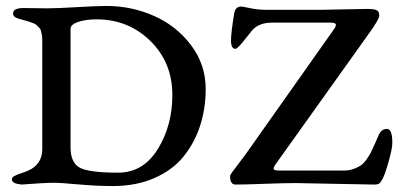

<svg xmlns="http://www.w3.org/2000/svg" viewBox="-20 -618 1347 645"><path d="M974 -3Q935 -3 869 -0.5Q803 2 771 2Q753 2 753 -26Q753 -30 759.5 -39Q766 -48 784 -71.5Q802 -95 816 -115L1102 -520Q1111 -533 1107.5 -537.5Q1104 -542 1089 -542H894Q850 -542 827 -516Q822 -510 807.5 -491.5Q793 -473 784 -463.5Q775 -454 771 -454Q756 -454 756 -482Q756 -508 767 -574Q771 -596 790 -596Q795 -596 821 -590.5Q847 -585 874 -585H1056Q1069 -585 1133 -586.5Q1197 -588 1215 -588Q1245 -588 1250 -580Q1254 -575 1254 -565Q1254 -553 1217 -502L905 -65Q897 -53 900 -49Q903 -45 919 -45H1134Q1153 -45 1168 -50.5Q1183 -56 1192.5 -62.5Q1202 -69 1212 -83.5Q1222 -98 1226.5 -107Q1231 -116 1240 -136.5Q1249 -157 1253 -166Q1262 -185 1280 -185Q1298 -185 1298 -138Q1298 -119 1285 -73.5Q1272 -28 1265 -17Q1259 -5 1254 -1.5Q1249 2 1237 2Q1218 2 1103 -0.5Q988 -3 974 -3ZM217 -521V-123Q217 -72 247.5 -55Q278 -38 377 -38Q461 -38 510 -117Q559 -196 559 -299Q559 -408 485 -480.5Q411 -553 304 -553Q269 -553 243 -544.5Q217 -536 217 -521ZM337 -598Q422 -598 497.5 -564.5Q573 -531 622 -466Q671 -401 671 -319Q671 -253 652 -195Q633 -137 596 -91.5Q559 -46 498 -19.5Q437 7 359 7Q305 7 243.5 1.5Q182 -4 165 -4Q145 -4 118.5 -2.5Q92 -1 73.5 0.5Q55 2 53 2Q20 -1 20 -15Q20 -22 28 -26.5Q36 -31 52.5 -36.5Q69 -42 75 -45Q122 -66 122 -117V-482Q122 -493 120.5 -501Q119 -509 117.5 -515Q116 -521 110.5 -526Q105 -531 102.5 -534Q100 -537 90.5 -540.5Q81 -544 77 -545.5Q73 -547 59.5 -550.5Q46 -554 40 -556Q24 -561 24 -573Q24 -591 59 -591Q75 -591 99.5 -590.5Q124 -590 139 -590Q170 -590 238 -594Q306 -598 337 -598Z"/></svg>

Font: EB Garamond 08
Style: Regular
Weight: 400
Version: Version 0.016 ; ttfautohint (v1.5)